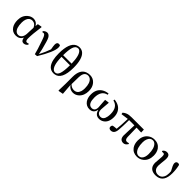

<svg xmlns="http://www.w3.org/2000/svg" viewBox="340 -2456 4309 4309"><g transform="rotate(45 2494.5 -301.5)"><path d="M411.1 -184.6 419.9 -393.6Q377.9 -489.3 290 -490.2Q204.1 -490.2 168 -400.4Q149.4 -353.5 149.4 -291Q149.4 -107.4 228.5 -52.7Q255.9 -34.2 287.1 -34.2Q349.6 -34.2 385.7 -93.8Q408.2 -132.8 411.1 -184.6ZM596.7 -65.4 607.4 -43Q571.3 10.7 508.8 14.6Q437.5 14.6 422.9 -83Q422.9 -84 422.9 -85Q377 13.7 261.7 14.6Q150.4 14.6 89.8 -77.1Q43 -150.4 43 -260.7Q43 -403.3 136.7 -484.4Q201.2 -541 280.3 -541Q374 -540 424.8 -452.1L431.6 -518.6L526.4 -536.1L538.1 -528.3Q502 -272.5 502 -138.7Q502 -66.4 533.2 -55.7Q541 -53.7 550.8 -53.7Q568.4 -53.7 596.7 -65.4Z M629.9 -462.9 620.1 -485.4Q658.2 -532.2 715.8 -536.1Q776.4 -536.1 812.5 -466.8Q831.1 -429.7 848.6 -368.2Q908.2 -165 923.8 -59.6Q1000 -207 1040 -328.1Q1022.5 -425.8 1022.5 -461.9Q1022.5 -533.2 1073.2 -540Q1078.1 -541 1083 -541Q1109.4 -540 1125 -526.4Q1130.9 -496.1 1130.9 -472.7Q1129.9 -333 926.8 1L860.4 5.9Q835.9 -102.5 762.7 -308.6Q754.9 -332 749 -347.7Q716.8 -444.3 687.5 -461.9Q675.8 -468.8 662.1 -468.8Q647.5 -468.8 629.9 -462.9Z M1593.8 -376H1325.2Q1331.1 -83 1430.7 -33.2Q1449.2 -24.4 1468.8 -24.4Q1536.1 -24.4 1564.5 -110.4Q1592.8 -195.3 1593.8 -376ZM1325.2 -427.7H1593.8Q1586.9 -698.2 1502.9 -759.8Q1482.4 -775.4 1459 -775.4Q1384.8 -775.4 1353.5 -681.6Q1326.2 -597.7 1325.2 -427.7ZM1462.9 -814.5Q1610.4 -814.5 1664.1 -629.9Q1691.4 -535.2 1691.4 -397.5Q1691.4 -11.7 1486.3 12.7Q1472.7 14.6 1459 14.6Q1293.9 14.6 1245.1 -194.3Q1226.6 -277.3 1226.6 -387.7Q1226.6 -716.8 1375 -793.9Q1415 -814.5 1462.9 -814.5Z M2047.9 -42Q2149.4 -42 2183.6 -146.5Q2197.3 -190.4 2197.3 -246.1Q2197.3 -418 2116.2 -479.5Q2085 -502 2050.8 -502Q1947.3 -502 1926.8 -378.9Q1922.9 -353.5 1921.9 -325.2Q1921.9 -189.5 1918 -101.6Q1976.6 -42 2047.9 -42ZM1818.4 -18.6V-234.4Q1819.3 -465.8 1967.8 -523.4Q2013.7 -541 2068.4 -541Q2173.8 -541 2241.2 -460.9Q2303.7 -385.7 2303.7 -268.6Q2303.7 -121.1 2213.9 -40Q2152.3 14.6 2072.3 14.6Q1972.7 13.7 1914.1 -72.3L1934.6 189.5L1822.3 210.9L1812.5 203.1Z M2841.8 -506.8 2845.7 -540Q3015.6 -523.4 3082 -400.4Q3116.2 -335.9 3116.2 -251Q3116.2 -86.9 3015.6 -19.5Q2964.8 14.6 2900.4 14.6Q2807.6 14.6 2767.6 -68.4Q2755.9 -92.8 2750 -120.1Q2729.5 -9.8 2636.7 10.7Q2618.2 14.6 2599.6 14.6Q2498 14.6 2438.5 -66.4Q2387.7 -136.7 2387.7 -246.1Q2387.7 -416 2510.7 -493.2Q2571.3 -531.2 2655.3 -540L2660.2 -506.8Q2493.2 -470.7 2492.2 -251Q2492.2 -73.2 2584 -44.9Q2599.6 -40 2616.2 -40Q2713.9 -42 2714.8 -161.1Q2714.8 -168.9 2704.1 -312.5Q2701.2 -352.5 2700.2 -384.8L2795.9 -398.4L2804.7 -392.6Q2802.7 -356.4 2794.9 -275.4Q2787.1 -191.4 2787.1 -167Q2787.1 -71.3 2853.5 -46.9Q2873 -40 2893.6 -40Q2984.4 -40 3006.8 -163.1Q3013.7 -201.2 3013.7 -248Q3012.7 -468.8 2841.8 -506.8Z M3639.6 -443.4 3646.5 -157.2Q3649.4 -76.2 3694.3 -66.4Q3703.1 -64.5 3711.9 -64.5Q3737.3 -64.5 3766.6 -76.2L3775.4 -55.7Q3735.4 13.7 3670.9 14.6Q3559.6 12.7 3558.6 -119.1Q3558.6 -208 3570.3 -444.3H3402.3Q3400.4 -235.4 3390.6 -127Q3377.9 12.7 3275.4 13.7Q3222.7 13.7 3210.9 -26.4Q3208 -35.2 3208 -43.9Q3209 -78.1 3231.4 -95.7Q3261.7 -103.5 3341.8 -109.4Q3355.5 -218.8 3363.3 -442.4L3187.5 -418L3179.7 -457Q3240.2 -511.7 3320.3 -523.4Q3356.4 -528.3 3403.3 -528.3H3787.1L3791 -438.5Z M4104.5 14.6Q3980.5 14.6 3914.1 -77.1Q3862.3 -149.4 3862.3 -260.7Q3862.3 -407.2 3960 -486.3Q4029.3 -541 4117.2 -541Q4241.2 -541 4307.6 -449.2Q4358.4 -377.9 4358.4 -271.5Q4358.4 -122.1 4260.7 -41Q4192.4 14.6 4104.5 14.6ZM4120.1 -25.4Q4205.1 -25.4 4237.3 -119.1Q4252 -162.1 4252 -216.8Q4252 -396.5 4178.7 -468.8Q4144.5 -502 4102.5 -502Q4024.4 -502 3989.3 -418Q3968.8 -369.1 3968.8 -307.6Q3968.8 -121.1 4047.9 -52.7Q4081.1 -25.4 4120.1 -25.4Z M4424.8 -463.9 4417 -486.3Q4455.1 -538.1 4515.6 -538.1Q4583 -538.1 4600.6 -477.5Q4607.4 -450.2 4607.4 -408.2Q4607.4 -383.8 4594.7 -277.3Q4587.9 -225.6 4587.9 -185.5Q4587.9 -80.1 4662.1 -45.9Q4689.5 -33.2 4723.6 -33.2Q4816.4 -33.2 4857.4 -117.2Q4881.8 -167 4881.8 -236.3Q4881.8 -263.7 4878.9 -297.9Q4808.6 -422.9 4804.7 -463.9Q4803.7 -470.7 4803.7 -476.6Q4803.7 -525.4 4843.8 -538.1Q4854.5 -541 4865.2 -541Q4890.6 -540 4906.2 -525.4Q4933.6 -414.1 4933.6 -287.1Q4933.6 -24.4 4752 9.8Q4726.6 14.6 4698.2 14.6Q4543 14.6 4502.9 -101.6Q4491.2 -137.7 4491.2 -181.6Q4491.2 -215.8 4502.9 -333Q4506.8 -367.2 4506.8 -391.6Q4506.8 -448.2 4489.3 -460Q4477.5 -466.8 4459 -466.8Q4438.5 -466.8 4424.8 -463.9Z"/></g></svg>

Font: GenYoMin JP SemiBold
Style: Regular
Weight: 600
Version: Version 1.001;PS 1;hotconv 16.6.51;makeotf.lib2.5.65220 DEVE